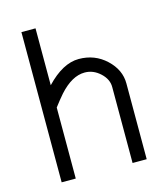

<svg xmlns="http://www.w3.org/2000/svg" viewBox="-108 -799 772 885"><g transform="rotate(-15 278.0 -356.5)"><path d="M144 -443.8Q223.1 -527.3 299.3 -527.3Q375.5 -527.3 429.2 -477.1Q482.9 -426.8 482.9 -361.8V0H415.5V-361.8Q416 -399.4 383.3 -429.7Q350.6 -460 309.6 -460Q249 -460 188.5 -392.6Q168 -369.1 144 -337.4V1.5H76.7V-715.3H144Z"/></g></svg>

Font: AnjaliOldLipi
Style: Regular
Weight: 400
Designer: Kevin & Siji
Foundry: Core : Kevin & Siji
Modification : Hiran Venugopalan
Opentype mlm2 support: Rajeesh Nambiar
New Feature Table : Santhosh
Version: Version 7.1.0+20221109